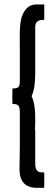

<svg xmlns="http://www.w3.org/2000/svg" viewBox="-20 -640 223 882"><path d="M149.7 222.8Q67.7 222.8 69.7 132.4Q70.7 88.4 70.7 61.8Q71.1 35.1 71.1 25.2V-123.5Q71.1 -146.7 64.7 -154.6Q58.3 -162.1 39.5 -162.5H37.1V-164.5Q36.1 -186.3 37.1 -230.7V-231.2V-233.7H39.5Q58.8 -233.7 65.2 -240.6Q71.6 -248 71.1 -272.2V-421.9L70.7 -472.8Q70.7 -538.5 81 -565.7Q91.4 -592.9 107.7 -606.2Q124 -620.1 149.7 -619.6H180.8H183.3V-617.1V-551.4V-548.9H180.8Q151.2 -548.9 144.3 -531.1Q141.3 -523.2 141.8 -509.4V-355.7V-353.3Q141.3 -353.3 141.8 -304.8Q141.8 -231.7 125 -198.1Q143.8 -160.6 141.8 -79.5Q140.8 -59.8 140.8 -42.5H141.8V-40V112.6Q141.8 146.2 163.5 150.7Q170.9 152.2 180.8 152.2H183.3V154.6V220.4V222.8H180.8Z"/></svg>

Font: RIT Uroob
Style: 

Weight: 700
Designer: Hussain K H
Foundry: RIT
Version: 2.1.1